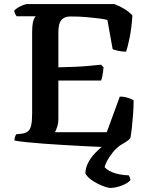

<svg xmlns="http://www.w3.org/2000/svg" viewBox="-20 -724 737 944"><path d="M544 0Q522 0 482.5 -1.5Q443 -3 394.5 -5.5Q346 -8 295 -11Q244 -14 196 -17.5Q148 -21 110 -25Q72 -29 51 -33Q51 -43 54 -51.5Q57 -60 60 -64L89 -67Q108 -70 118.5 -79Q129 -88 133.5 -109Q138 -130 138 -167V-566Q138 -595 141.5 -612Q145 -629 150 -636.5Q155 -644 156 -644H62Q58 -649 54.5 -656Q51 -663 50 -672Q56 -679 68.5 -686.5Q81 -694 94 -699Q107 -704 112 -704H542Q567 -695 591.5 -680Q616 -665 631 -648Q627 -586 617.5 -539.5Q608 -493 600 -470Q580 -470 562 -474Q544 -478 534 -482L508 -626Q493 -630 466 -633.5Q439 -637 403.5 -640Q368 -643 327 -643Q302 -643 288.5 -632Q275 -621 271 -603.5Q267 -586 267 -566V-393Q311 -394 347.5 -395.5Q384 -397 416 -400Q448 -403 477 -406L489 -393Q487 -370 484 -353.5Q481 -337 477 -328H267V-141Q267 -118 261 -100Q255 -82 250 -74H505L569 -249Q591 -249 610.5 -242.5Q630 -236 637 -231Q637 -199 634.5 -164Q632 -129 628.5 -97.5Q625 -66 621 -45Q614 -36 598.5 -26Q583 -16 568 -8Q553 0 544 0ZM522 200Q514 200 497 194.5Q480 189 460 179Q440 169 423.5 156Q407 143 400 129Q400 102 413.5 76Q427 50 449 27Q471 4 496 -14L580 -16Q553 2 534 26Q515 50 505 70Q495 90 495 99Q514 118 545 127.5Q576 137 613 138Q615 141 618 148Q621 155 621 162Q607 178 577 189Q547 200 522 200Z"/></svg>

Font: Texturina Medium 12pt SemiBold
Style: Regular
Weight: 600
Version: Version 1.002